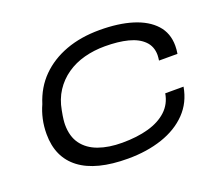

<svg xmlns="http://www.w3.org/2000/svg" viewBox="-119 -866 1188 1045"><g transform="rotate(-20 475.5 -343.5)"><path d="M456 12Q272 12 178 -59Q84 -130 84 -265Q84 -310 93 -350.5Q102 -391 118 -426Q146 -515 206 -575Q266 -635 352.5 -667Q439 -699 548 -699Q657 -699 737.5 -674Q818 -649 862.5 -600Q907 -551 907 -478Q907 -467 906 -455.5Q905 -444 903 -432H796Q797 -440 798 -448Q799 -456 799 -463Q799 -513 767 -545Q735 -577 678.5 -591.5Q622 -606 545 -606Q482 -606 425.5 -591Q369 -576 323.5 -544.5Q278 -513 247.5 -466.5Q217 -420 206 -358Q203 -342 201 -330Q199 -318 198 -308.5Q197 -299 196.5 -292Q196 -285 196 -279Q196 -210 228.5 -166Q261 -122 319.5 -101Q378 -80 456 -80Q542 -80 608 -98.5Q674 -117 715.5 -155.5Q757 -194 767 -253H873Q858 -166 801 -107Q744 -48 655 -18Q566 12 456 12Z"/></g></svg>

Font: Archivo Expanded
Style: Italic
Weight: 400
Width: 7
Italic angle: -10°
Designer: Hector Gatti
Foundry: Omnibus-Type
Version: Version 2.001